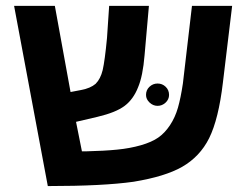

<svg xmlns="http://www.w3.org/2000/svg" viewBox="-20 -626 845 651"><path d="M342.8 -497.1 350.1 -606H484.9L470.2 -439Q464.4 -368.2 448.2 -330.1Q432.1 -289.1 402.3 -266.8Q372.6 -244.6 311 -230L237.8 -212.9L257.8 -112.8H270Q334 -114.3 377.4 -118.7Q420.9 -123 457.5 -133.5Q494.1 -144 516.4 -159.4Q538.6 -174.8 556.2 -201.2Q573.7 -227.5 583.3 -260.7Q592.8 -293.9 600.1 -342.8L630.9 -606H767.1L735.8 -346.2Q721.2 -222.2 689 -157.2Q657.7 -94.7 597.2 -60.1Q539.6 -27.3 433.1 -9.8Q330.1 4.9 142.1 4.9L27.8 -606H166L219.2 -314L254.9 -320.8Q286.6 -326.7 304.2 -341.8Q320.8 -358.4 328.1 -388.2Q335.4 -419.9 342.8 -497.1ZM475.1 -304.2Q475.1 -320.8 486.8 -331.8Q498.5 -342.8 514.2 -342.8Q530.3 -342.8 541.7 -331.8Q553.2 -320.8 553.2 -304.2Q553.2 -289.1 541.5 -278.1Q529.8 -267.1 514.2 -267.1Q499 -267.1 487.1 -278.3Q475.1 -289.6 475.1 -304.2Z"/></svg>

Font: Libra Sans Modern
Style: Bold
Weight: 700
Foundry: Stefan Peev, Context Ltd
Version: Version 1.000